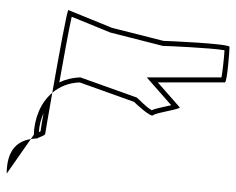

<svg xmlns="http://www.w3.org/2000/svg" viewBox="-86 -657 705 573"><g transform="rotate(90 266.5 -370.5)"><path d="M10 -222C7 -219 148 -193 257 -174C239 -195 227 -223 226 -256L284 -418C290 -424 331 -468 324 -475C316 -482 306 -560 300 -554L226 -489V-689C226 -696 131 -703 120 -703C110 -703 102 -513 102 -506L63 -352ZM30 -232 77 -347 117 -504V-506C117 -514 123 -650 130 -688C152 -687 194 -682 211 -679V-456L294 -529C299 -509 303 -483 309 -471C300 -454 276 -433 271 -426L211 -258V-256C212 -234 217 -213 226 -195C148 -209 65 -224 30 -232ZM257 -174C287 -138 336 -120 382 -119L395 -110C394 -117 393 -124 393 -132C393 -121 386 -153 379 -153C379 -153 324 -162 257 -174ZM317 -148C344 -143 364 -140 372 -139C373 -138 373 -136 374 -134C354 -135 334 -141 317 -148ZM395 -110C402 -64 435 -38 498 -38Z"/></g></svg>

Font: Ampere
Style: OuLn
Weight: 400
Version: Version 1